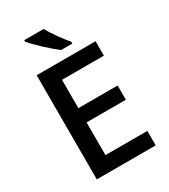

<svg xmlns="http://www.w3.org/2000/svg" viewBox="-223 -1035 1003 1140"><g transform="rotate(-30 279.0 -465.5)"><path d="M498 -99.1V0H94.2V-713.9H498V-615.2H210.9V-420.9H480V-323.2H210.9V-99.1ZM371.6 -771H294.4Q262.2 -795.4 209 -844.2Q156.7 -893.6 134.3 -920.9V-931.2H267.6Q283.2 -901.4 317.9 -852.5Q347.7 -811.5 371.6 -783.2Z"/></g></svg>

Font: Open Sans
Style: SemiBold
Weight: 600
Foundry: Ascender Corporation
Version: Version 1.10